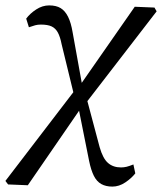

<svg xmlns="http://www.w3.org/2000/svg" viewBox="-73 -513 600 711"><path d="M-43 170 -53 157 205 -180 217 -188 426 -488 499 -485 507 -471 234 -117 224 -109 30 173ZM204 -149 155 -350Q150 -376 141.5 -392Q133 -408 118.5 -415Q104 -422 78 -422Q67 -422 57.5 -419.5Q48 -417 34 -412L24 -444Q38 -463 61 -478Q84 -493 109 -493Q135 -493 151.5 -483Q168 -473 179 -451Q190 -429 196 -393L235 -177H246ZM343 178Q319 178 302 168.5Q285 159 274.5 138Q264 117 257 83L215 -127H204L247 -152L296 32Q308 74 327 90.5Q346 107 375 107Q386 107 396 104.5Q406 102 421 96L428 129Q414 147 391 162.5Q368 178 343 178Z"/></svg>

Font: Source Serif 4 18pt
Style: Italic
Weight: 400
Italic angle: -12°
Designer: Frank Grießhammer
Foundry: Adobe Systems Incorporated
Version: Version 4.004;hotconv 1.0.116;makeotfexe 2.5.65601